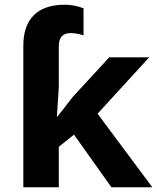

<svg xmlns="http://www.w3.org/2000/svg" viewBox="-20 -787 660 807"><path d="M227.1 0H78.1V-595.2Q78.1 -679.2 122.1 -723.1Q166 -767.1 252.9 -767.1Q293.9 -767.1 331.1 -752V-638.2Q303.2 -647.9 275.9 -647.9Q227.1 -647.9 227.1 -591.8V-420.9L219.2 -296.9H221.2L286.1 -379.9L439 -545.9H606.9L390.1 -309.1L620.1 0H448.2L291 -221.2L227.1 -169.9Z"/></svg>

Font: NotoSans-Bold
Style: Bold
Weight: 700
Designer: Monotype Design team
Foundry: Monotype Imaging Inc.
Version: Version 1.04